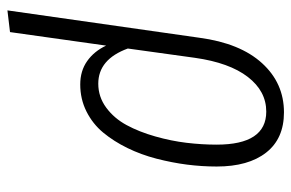

<svg xmlns="http://www.w3.org/2000/svg" viewBox="-153 -421 780 514"><g transform="rotate(90 237.0 -164.0)"><path d="M280.8 -534.2Q351.1 -534.2 388.4 -486.6Q425.8 -439 425.8 -354Q425.8 -314.9 420.7 -274.7Q415.5 -234.4 404.8 -192.9Q394 -151.4 376.2 -115Q358.4 -78.6 335 -50.3Q311.5 -22 278.3 -5.4Q245.1 11.2 206.1 11.2Q169.9 11.2 143.6 -7.3Q117.2 -25.9 102.1 -58.1L65.9 199.2L7.8 206.1L81.1 -308.1Q95.7 -417 149.2 -475.6Q202.6 -534.2 280.8 -534.2ZM204.1 -37.1Q239.3 -37.1 268.1 -58.3Q296.9 -79.6 314.9 -113Q333 -146.5 345.2 -189.5Q357.4 -232.4 362.3 -273.4Q367.2 -314.5 367.2 -354Q367.2 -486.8 278.8 -486.8Q224.1 -486.8 186 -437.5Q147.9 -388.2 134.8 -295.9L109.9 -116.2Q138.7 -37.1 204.1 -37.1Z"/></g></svg>

Font: Fira Sans Compressed Light
Style: Italic
Weight: 300
Width: 3
Italic angle: -8°
Designer: Carrois Corporate & Edenspiekermann AG
Foundry: Carrois Corporate GbR & Edenspiekermann AG
Version: Version 4.203;PS 004.203;hotconv 1.0.88;makeotf.lib2.5.64775